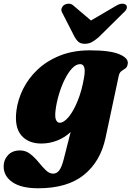

<svg xmlns="http://www.w3.org/2000/svg" viewBox="-68 -755 706 1030"><path d="M498 -15Q471 111.5 382.2 183.2Q293.5 255 136.5 255Q46.5 255 -1 222.5Q-48.5 190 -48.5 137.5Q-48.5 102.5 -25 77.2Q-1.5 52 39.5 52Q70 52 94 70.8Q118 89.5 138.2 114.2Q158.5 139 177.5 157.8Q196.5 176.5 217 176.5Q236 176.5 249.2 159.8Q262.5 143 273.5 100.5L311 -47Q281 -18 239.8 -1.5Q198.5 15 153.5 15Q83.5 15 46.2 -29Q9 -73 20 -161Q27.5 -220.5 56 -278Q84.5 -335.5 134.2 -382.2Q184 -429 254.2 -457Q324.5 -485 414.5 -485Q522 -485 571.8 -464.2Q621.5 -443.5 617.5 -413.5Q615 -395.5 604.8 -388.2Q594.5 -381 583.8 -373.8Q573 -366.5 569 -348ZM230 -163.5Q225.5 -125.5 232.8 -111Q240 -96.5 252 -96.5Q274.5 -96.5 300.2 -127.5Q326 -158.5 348.2 -212.8Q370.5 -267 382.5 -336.5Q389.5 -375.5 384 -393.2Q378.5 -411 362 -411Q340 -411 318.5 -388Q297 -365 278.8 -328Q260.5 -291 247.8 -247.5Q235 -204 230 -163.5ZM462.5 -556.5Q442.5 -539 425.2 -529.5Q408 -520 387 -520Q366 -520 354.2 -529.5Q342.5 -539 332.5 -556.5L266.5 -685.5Q258.5 -699 262.5 -710.2Q266.5 -721.5 275 -727.5Q286.5 -735 300.5 -735.2Q314.5 -735.5 326 -725L420 -645L556.5 -725Q574.5 -735.5 588.5 -735.2Q602.5 -735 609 -727.5Q614.5 -721.5 611.8 -710.2Q609 -699 593 -685.5Z"/></svg>

Font: Fraunces 9pt S000 Black
Style: Italic
Weight: 900
Italic angle: -16°
Version: Version 1.000; ttfautohint (v1.8.3)